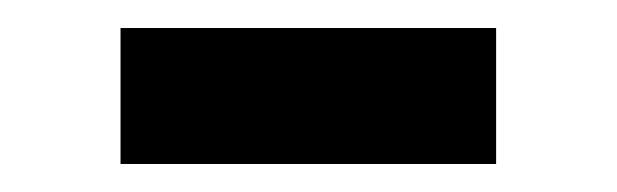

<svg xmlns="http://www.w3.org/2000/svg" viewBox="-20 -373 440 137"><path d="M66 -256V-353H334V-256Z"/></svg>

Font: IBM Plex Sans Thai Text
Style: Regular
Weight: 450
Designer: Mike Abbink, Paul van der Laan, Pieter van Rosmalen, Ben Mitchell, Mark Frömberg
Foundry: Bold Monday
Version: Version 1.1